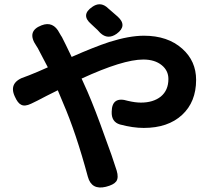

<svg xmlns="http://www.w3.org/2000/svg" viewBox="-20 -827 963 887"><path d="M386 -10Q331 -214 272 -350L247 -410Q229 -401 195 -384Q146 -358 124 -348Q95 -334 78 -343Q62 -350 48 -382Q18 -448 98 -473Q107 -476 114 -479Q150 -493 201 -516Q173 -570 158 -598Q157 -600 155 -604Q151 -611 148 -615Q101 -683 172 -710Q226 -731 255 -674Q258 -670 262 -662Q265 -658 266 -656Q272 -644 284 -620Q302 -583 311 -564Q415 -610 485 -633Q577 -662 645 -662Q755 -662 822 -602Q886 -545 886 -458Q886 -356 821 -296Q756 -236 644 -236Q594 -236 534 -252Q494 -264 496 -311Q497 -384 571 -361Q605 -353 631 -353Q688 -353 723 -381Q758 -410 758 -462Q758 -501 727 -526Q695 -552 642 -552Q548 -552 357 -464L384 -404Q420 -321 465 -194Q498 -106 519 -39Q529 -6 517 11Q505 27 469 36Q403 52 386 -10ZM443 -675Q431 -689 417 -701Q411 -706 401 -716Q352 -758 406 -795Q440 -819 471 -796Q488 -782 524 -750Q570 -708 519 -671Q478 -642 443 -675Z"/></svg>

Font: GenSenRounded JP B
Style: Regular
Weight: 700
Version: Version 1.501;PS 1;hotconv 16.6.51;makeotf.lib2.5.65220